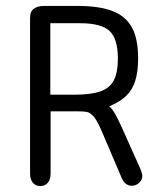

<svg xmlns="http://www.w3.org/2000/svg" viewBox="-20 -616 542 645"><path d="M150 -242H240Q262 -242 271.5 -240Q281 -238 288 -231Q296 -225 304.5 -210.5Q313 -196 321 -177L388 -20Q399 8 423 8Q437 8 447.5 -2Q458 -12 458 -24Q458 -30 456 -36.5Q454 -43 451 -50L386 -195Q374 -221 365.5 -235.5Q357 -250 347 -259Q382 -273 403.5 -293.5Q425 -314 434.5 -345Q444 -376 444 -420Q444 -487 422.5 -525Q401 -563 356.5 -579.5Q312 -596 243 -596H127Q107 -596 94 -587Q81 -578 81 -555V-33Q81 -14 90 -2.5Q99 9 115 9Q132 9 141 -2.5Q150 -14 150 -33ZM149 -298V-538H249Q320 -538 348 -512Q376 -486 376 -419Q376 -374 363 -347.5Q350 -321 318.5 -309.5Q287 -298 233 -298Z"/></svg>

Font: Beiruti
Style: Regular
Weight: 400
Version: Version 1.00